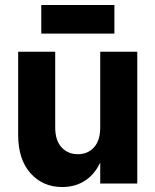

<svg xmlns="http://www.w3.org/2000/svg" viewBox="-20 -738 625 772"><path d="M230 14Q152.2 14 102.6 -41.5Q53 -97 53 -196V-530H202V-226Q202 -173.1 227.5 -145.6Q253 -118 293 -118Q333 -118 358 -145.6Q383 -173.1 383 -226H410Q410 -150 388 -96Q366 -42 325.5 -14Q285 14 230 14ZM383 0V-530H532V0ZM146 -603V-718H440V-603Z"/></svg>

Font: Radio Canada Big
Style: Regular
Weight: 400
Designer: Étienne Aubert Bonn
Foundry: Coppers and Brasses
Version: Version 1.001